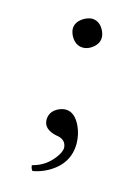

<svg xmlns="http://www.w3.org/2000/svg" viewBox="-89 -455 435 633"><g transform="rotate(15 128.0 -139.0)"><path d="M92.8 -358.9Q92.8 -383.8 121.1 -399.9Q133.8 -406.2 145 -407.2Q173.8 -407.2 188 -376Q192.9 -364.7 192.9 -355Q192.9 -330.6 166.5 -314.5Q153.8 -307.1 141.1 -307.1Q114.3 -307.1 99.1 -335.9Q93.3 -347.7 92.8 -358.9ZM140.1 -95.2Q170.9 -95.2 190.4 -53.7Q202.6 -27.3 203.1 3.9Q203.1 75.2 134.3 112.3Q111.3 124.5 85.9 128.9Q79.1 120.6 79.1 110.8Q128.4 98.6 156.7 55.2Q166.5 39.6 167 28.8Q165.5 -1 130.9 -4.9Q87.9 -14.2 86.9 -45.9Q86.9 -76.7 117.7 -90.3Q129.4 -95.2 140.1 -95.2Z"/></g></svg>

Font: Linux Libertine Display O
Style: Regular
Weight: 400
Designer: Philipp H. Poll
Foundry: Philipp H. Poll
Version: Version 5.0.9